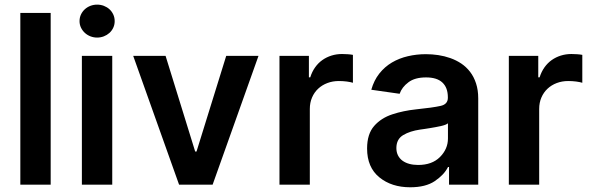

<svg xmlns="http://www.w3.org/2000/svg" viewBox="-20 -782 2505 813"><path d="M194.6 -727.3V0H66.1V-727.3Z M326.7 0V-545.5H455.3V0ZM316.8 -692.5Q316.8 -707.7 322.8 -720.5Q328.8 -733.3 339.1 -742.7Q349.4 -752.1 362.9 -757.3Q376.4 -762.4 391.3 -762.4Q406.2 -762.4 419.7 -757.3Q433.2 -752.1 443.4 -742.9Q453.5 -733.7 459.5 -720.9Q465.6 -708.1 465.6 -692.5Q465.6 -677.2 459.5 -664.4Q453.5 -651.6 443.2 -642.4Q432.9 -633.2 419.4 -628Q405.9 -622.9 391.3 -622.9Q376.8 -622.9 363.3 -628Q349.8 -633.2 339.5 -642.6Q329.2 -652 323 -664.8Q316.8 -677.6 316.8 -692.5Z M544 -545.5H681.1L806.5 -140.3H812.1L937.9 -545.5H1074.6L880.3 0H738.3Z M1163.4 0V-545.5H1288V-454.5H1293.7Q1301.1 -478.3 1314.3 -496.8Q1327.4 -515.3 1345 -527.7Q1362.6 -540.1 1383.7 -546.7Q1404.8 -553.3 1428.3 -553.3Q1438.9 -553.3 1452.2 -552.4Q1465.6 -551.5 1474.4 -549.7V-431.5Q1470.2 -432.9 1463.4 -434.3Q1456.7 -435.7 1448.5 -436.8Q1440.3 -437.9 1431.6 -438.4Q1422.9 -438.9 1414.8 -438.9Q1388.8 -438.9 1366.3 -430.4Q1343.8 -421.9 1327.2 -406.4Q1310.7 -391 1301.3 -369.1Q1291.9 -347.3 1291.9 -320.7V0Z M1564.3 -248.6Q1593.8 -282.3 1641.3 -297.9Q1665.1 -305.8 1690 -310.9Q1714.8 -316.1 1741.5 -318.9Q1778.1 -322.8 1803.6 -326.3Q1829.2 -329.9 1845.2 -333.5Q1876.4 -340.2 1876.4 -367.9V-370Q1876.4 -410.9 1853.3 -432.5Q1830.3 -454.2 1784.1 -454.2Q1736.5 -454.2 1709.5 -433.6Q1681.8 -413 1672.2 -384.9L1552.2 -402Q1563.6 -442.1 1586.3 -470.7Q1609 -499.3 1639.7 -517.4Q1670.5 -535.5 1707.2 -544Q1744 -552.6 1783.4 -552.6Q1809.3 -552.6 1835.8 -548.7Q1862.2 -544.7 1886.9 -536Q1911.6 -527.3 1933.1 -513Q1954.5 -498.6 1970.5 -477.8Q1986.5 -457 1995.7 -429Q2005 -400.9 2005 -365.1V0H1881.4V-74.9H1877.1Q1868.3 -57.5 1854.2 -42.8Q1840.2 -28.1 1820.7 -14.9Q1782 11 1717 11Q1638.1 11 1586.6 -30.9Q1534.4 -73.2 1534.4 -153.1Q1534.4 -214.5 1564.3 -248.6ZM1658.4 -155.2Q1658.4 -137.8 1665.1 -124.3Q1671.9 -110.8 1684.1 -101.7Q1696.4 -92.7 1713.2 -88.1Q1730.1 -83.5 1750.4 -83.5Q1809.3 -83.5 1842.7 -116.8Q1876.8 -150.9 1876.8 -195.7V-259.9Q1869 -253.2 1846.9 -248.2Q1835.9 -245.7 1824 -243.6Q1812.1 -241.5 1800.4 -239.5Q1788.7 -237.6 1778.1 -236Q1767.4 -234.4 1758.9 -233.3Q1737.2 -230.1 1719.6 -224.4Q1702.1 -218.8 1687.1 -209.9Q1658.4 -192.5 1658.4 -155.2Z M2134.6 0V-545.5H2259.2V-454.5H2264.9Q2272.4 -478.3 2285.5 -496.8Q2298.7 -515.3 2316.2 -527.7Q2333.8 -540.1 2354.9 -546.7Q2376.1 -553.3 2399.5 -553.3Q2410.2 -553.3 2423.5 -552.4Q2436.8 -551.5 2445.7 -549.7V-431.5Q2441.4 -432.9 2434.7 -434.3Q2427.9 -435.7 2419.7 -436.8Q2411.6 -437.9 2402.9 -438.4Q2394.2 -438.9 2386 -438.9Q2360.1 -438.9 2337.5 -430.4Q2315 -421.9 2298.5 -406.4Q2282 -391 2272.5 -369.1Q2263.1 -347.3 2263.1 -320.7V0Z"/></svg>

Font: Inter P Semi Bold
Style: Regular
Weight: 600
Designer: Rasmus Andersson
Foundry: rsms
Version: Version 3.018;git-588b23468